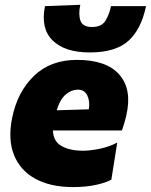

<svg xmlns="http://www.w3.org/2000/svg" viewBox="-20 -765 628 800"><path d="M283.5 14.5Q190.5 14.5 127.2 -20.2Q64 -55 38.2 -119.5Q12.5 -184 30.5 -273.5Q52.5 -382.5 121.8 -449Q191 -515.5 300.5 -515.5Q424 -515.5 477.8 -453.5Q531.5 -391.5 506 -282.5Q497.5 -247 488 -221.5H200.5Q202 -176 236.5 -156.5Q271 -137 326 -137Q355.5 -137 395.8 -145.2Q436 -153.5 468.5 -171L444 -16.5Q423.5 -4.5 381.2 5Q339 14.5 283.5 14.5ZM304.5 -391.5Q278.5 -391.5 254.5 -371.8Q230.5 -352 216 -305.5L350 -309.5Q355.5 -342.5 343.8 -367Q332 -391.5 304.5 -391.5ZM354 -546.5Q249.5 -546.5 199 -596.8Q148.5 -647 167.5 -739.5L314.5 -745Q306 -705 315.2 -678.8Q324.5 -652.5 363.5 -652.5Q403 -652.5 419 -678Q435 -703.5 442.5 -739.5H588.5Q568 -641.5 514.2 -594Q460.5 -546.5 354 -546.5Z"/></svg>

Font: Commissioner ExtraBold
Style: Italic
Weight: 800
Italic angle: -12°
Designer: Kostas Bartsokas
Foundry: Kostas Bartsokas
Version: Version 1.000; ttfautohint (v1.8.3)